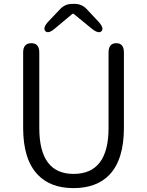

<svg xmlns="http://www.w3.org/2000/svg" viewBox="-20 -954 756 987"><path d="M175 -55Q99 -133 99 -297V-684Q99 -732 141 -732Q182 -732 182 -684V-296Q182 -60 358 -60Q538 -60 538 -296V-684Q538 -732 578 -732Q617 -732 617 -684V-297Q617 -133 542 -55Q476 13 358 13Q240 13 175 -55ZM264 -809Q229 -778 213 -794Q198 -811 230 -845L290 -908Q315 -934 351 -934H364Q400 -934 425 -908L484 -845Q517 -810 502 -794Q487 -778 450 -808L361 -881Q355 -886 350 -881Z"/></svg>

Font: Resource Han Rounded KR Normal
Style: Regular
Weight: 350
Designer: Cyano Hao (round all glyphs); Ryoko NISHIZUKA 西塚涼子 (kana, bopomofo & ideographs); Paul D. Hunt (Latin, Greek & Cyrillic)
Foundry: Cyano Hao
Version: 0.990